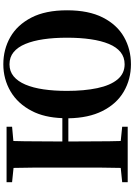

<svg xmlns="http://www.w3.org/2000/svg" viewBox="158 -966 827 1184"><g transform="rotate(-90 572.0 -373.5)"><path d="M41 0V-34L129 -43Q130 -108 131 -174Q131 -262 131 -351V-395Q131 -484 131 -572Q130 -638 129 -704L41 -713V-747H383V-713L295 -705Q293 -639 293 -573Q292 -488 292 -403H436Q440 -514 480 -591Q525 -678 601 -722.5Q677 -767 768 -767Q860 -767 935.5 -724Q1011 -681 1056 -594Q1101 -507 1101 -374Q1101 -241 1056.5 -153.5Q1012 -66 936.5 -23Q861 20 768 20Q676 20 600 -24Q524 -68 480 -156Q437 -241 435 -366H292Q292 -266 293 -179Q293 -110 295 -43L383 -34V0ZM768 -19Q812 -19 843 -44Q874 -69 893.5 -116Q913 -163 922.5 -228.5Q932 -294 932 -374Q932 -454 922.5 -519Q913 -584 893.5 -631Q874 -678 843 -703.5Q812 -729 768 -729Q725 -729 694 -703.5Q663 -678 643 -631Q623 -584 613.5 -519Q604 -454 604 -375Q604 -268 621 -187.5Q638 -107 674.5 -63Q711 -19 768 -19Z"/></g></svg>

Font: Early Summer Mincho Heavy
Style: Regular
Weight: 900
Designer: GuiWonder
Version: Version 1.002